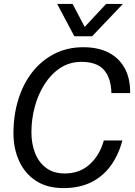

<svg xmlns="http://www.w3.org/2000/svg" viewBox="-20 -952 690 984"><path d="M306 12Q221 12 164 -25.5Q107 -63 78 -127Q49 -191 49 -269Q49 -361 73.5 -441Q98 -521 144.5 -581Q191 -641 257.5 -675.5Q324 -710 407 -710Q483 -710 536.5 -682.5Q590 -655 619 -602.5Q648 -550 647 -475H551Q549 -554 512 -594.5Q475 -635 398 -635Q337 -635 289.5 -604Q242 -573 208.5 -520.5Q175 -468 158 -404Q141 -340 141 -274Q141 -215 160 -167Q179 -119 217 -91Q255 -63 312 -63Q388 -63 439.5 -109.5Q491 -156 512 -232H607Q588 -159 548 -103.5Q508 -48 447.5 -18Q387 12 306 12ZM273 -932H352L414 -814L524 -932H610L452 -766H361Z"/></svg>

Font: Azeret Mono Thin Light
Style: Italic
Weight: 300
Italic angle: -12°
Version: Version 1.002